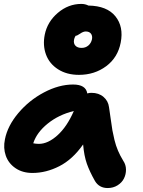

<svg xmlns="http://www.w3.org/2000/svg" viewBox="-20 -887 724 970"><path d="M378.9 -508.8Q317.4 -508.8 273.4 -536.9Q229.5 -564.9 212.4 -611.3Q195.3 -657.7 206.1 -711.9Q219.2 -776.9 272.2 -822Q325.2 -867.2 391.1 -867.2Q410.2 -867.2 426.8 -858.9Q520.5 -857.4 563 -804.7Q605.5 -752 589.8 -671.9Q575.2 -596.2 516.4 -552.5Q457.5 -508.8 378.9 -508.8ZM354 -686Q350.6 -667.5 361.1 -656.2Q371.6 -645 392.1 -645Q412.1 -645 426.3 -657Q440.4 -668.9 444.8 -689Q447.8 -706.5 439.2 -717.3Q430.7 -728 413.1 -728Q400.4 -728 384.8 -717Q369.1 -706.1 361.8 -706.1Q355 -694.3 354 -686ZM144 -13.2Q93.8 -13.2 58.3 -37.4Q22.9 -61.5 9.3 -100.3Q-4.4 -139.2 4.9 -183.1Q18.1 -251 72.5 -315.7Q127 -380.4 202.4 -420.2Q277.8 -460 349.1 -460Q414.1 -460 420.9 -415Q431.2 -418 441.9 -418Q479 -418 502.9 -397.5Q526.9 -377 530.8 -345.2Q534.2 -325.2 539.3 -286.4Q544.4 -247.6 547.9 -228.3Q551.3 -209 558.3 -179.9Q565.4 -150.9 576.2 -125.7Q586.9 -100.6 603 -74.2Q616.2 -54.7 616.5 -30.5Q616.7 -6.3 606.4 14.4Q596.2 35.2 574.2 49.1Q552.2 63 523.9 63Q481.4 63 460 27.8Q433.1 -19.5 418.9 -59.6Q404.8 -99.6 399.9 -157.2Q346.7 -81.5 279.8 -47.4Q212.9 -13.2 144 -13.2ZM176.8 -160.2Q222.2 -160.2 270.3 -203.4Q318.4 -246.6 353 -326.2Q276.9 -307.6 221.2 -262.7Q165.5 -217.8 147.9 -163.1Q161.1 -160.2 176.8 -160.2Z"/></svg>

Font: Shantell Sans Irregular Bouncy
Style: Bold Italic
Weight: 700
Italic angle: -11.31°
Designer: Stephen Nixon, Anya Danilova, Shantell Martin
Foundry: Arrow Type
Version: Version 1.006;[9816181b4]